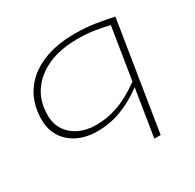

<svg xmlns="http://www.w3.org/2000/svg" viewBox="-162 -718 1121 1104"><g transform="rotate(-30 398.5 -166.0)"><path d="M716 -510 601 210H559L609 -103Q532 -46 456.5 -18Q381 10 299 10Q223 10 167 -18.5Q111 -47 81.5 -96Q52 -145 52 -206Q52 -311 101.5 -386Q151 -461 243.5 -501.5Q336 -542 463 -542Q535 -542 598.5 -532Q662 -522 716 -510ZM669 -481Q632 -490 578 -499Q524 -508 461 -508Q350 -508 268 -472Q186 -436 140.5 -370Q95 -304 95 -214Q95 -155 123 -113Q151 -71 199.5 -48Q248 -25 311 -25Q384 -25 455.5 -50Q527 -75 614 -137Z"/></g></svg>

Font: Georama ExtraExtended ExtraLight
Style: Italic
Weight: 200
Width: 8
Italic angle: -9°
Designer: Jean-Baptiste Levee
Foundry: Production Type
Version: Version 1.000